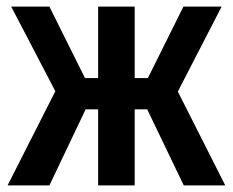

<svg xmlns="http://www.w3.org/2000/svg" viewBox="-20 -563 707 583"><path d="M3 0 148 -286 14 -543H130L238 -326H278V-543H389V-326H429L537 -543H653L520 -285L664 0H538L427 -231H389V0H278V-231H240L130 0Z"/></svg>

Font: Noto Sans Condensed SemiBold
Style: Regular
Weight: 600
Width: 3
Designer: Monotype Design Team
Foundry: Monotype Imaging Inc.
Version: Version 2.013; ttfautohint (v1.8.4.7-5d5b)